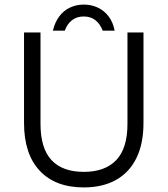

<svg xmlns="http://www.w3.org/2000/svg" viewBox="-20 -809 732 839"><path d="M346 10Q222 10 153.5 -63Q85 -136 85 -272V-667H157V-268Q157 -161 205 -109.5Q253 -58 346 -58Q439 -58 488 -109.5Q537 -161 537 -268V-667H607V-272Q607 -181 576 -118Q545 -55 486.5 -22.5Q428 10 346 10ZM346 -789Q314 -789 286 -776Q258 -763 239 -737.5Q220 -712 211 -675H263Q274 -705 295 -721Q316 -737 346 -737Q376 -737 396.5 -721Q417 -705 429 -675H481Q474 -712 454.5 -737.5Q435 -763 407 -776Q379 -789 346 -789Z"/></svg>

Font: Maven Pro VF Beta
Style: Regular
Weight: 400
Designer: Joe Prince
Foundry: Joe Prince
Version: Version 2.002